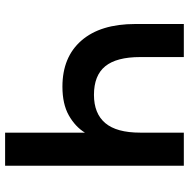

<svg xmlns="http://www.w3.org/2000/svg" viewBox="-14 -726 740 752"><g transform="rotate(90 356.0 -350.0)"><path d="M499.5 0V-312.5Q476 -274.5 431.8 -249.5Q387.5 -224.5 319.5 -224.5Q203.5 -224.5 138.8 -299Q74 -373.5 74 -510V-700H203.5V-529Q203.5 -436.5 239.5 -392.2Q275.5 -348 351.5 -348Q424.5 -348 462 -392.2Q499.5 -436.5 499.5 -529V-700H629V0Z"/></g></svg>

Font: Overpass
Style: Bold
Weight: 700
Designer: Delve Withrington, Dave Bailey, Thomas Jockin
Foundry: Delve Fonts LLC
Version: Version 4.000; ttfautohint (v1.8.3)